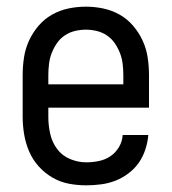

<svg xmlns="http://www.w3.org/2000/svg" viewBox="-20 -548 515 576"><path d="M239 8Q212 8 186 3Q160 -2 137 -15.5Q114 -29 96 -49Q78 -69 67.5 -93.5Q57 -118 52.5 -144.5Q48 -171 48 -197V-323Q48 -349 52 -375.5Q56 -402 67 -426Q78 -450 95.5 -470.5Q113 -491 136 -504Q159 -517 185 -522.5Q211 -528 238 -528Q264 -528 290 -522.5Q316 -517 339 -504Q362 -491 379.5 -470.5Q397 -450 408 -426Q419 -402 423 -375.5Q427 -349 427 -323V-225H125V-197Q125 -172 130.5 -147Q136 -122 151 -101.5Q166 -81 190 -71Q214 -61 239 -61Q258 -61 277 -65Q296 -69 311.5 -79.5Q327 -90 337 -107Q347 -124 348 -143H425Q423 -121 416 -99.5Q409 -78 396.5 -60Q384 -42 365.5 -28Q347 -14 326.5 -6Q306 2 283.5 5Q261 8 239 8ZM125 -295H350V-323Q350 -339 348 -356Q346 -373 340 -388.5Q334 -404 324.5 -418Q315 -432 301 -441.5Q287 -451 270.5 -455Q254 -459 238 -459Q221 -459 204.5 -455Q188 -451 174 -441.5Q160 -432 150.5 -418Q141 -404 135 -388.5Q129 -373 127 -356Q125 -339 125 -323Z"/></svg>

Font: Iosevka QP
Style: Regular
Weight: 400
Designer: Belleve Invis
Foundry: Belleve Invis
Version: Version 20.0.0; ttfautohint (v1.8.4)